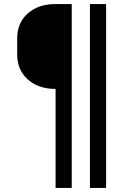

<svg xmlns="http://www.w3.org/2000/svg" viewBox="-20 -750 640 950"><path d="M255 180V-310Q170 -310 117.5 -357Q65 -404 65 -480V-560Q65 -637 117.5 -683.5Q170 -730 255 -730H335V180ZM425 180V-730H505V180Z"/></svg>

Font: JetBrains Mono Zero
Style: Regular-Zero
Weight: 400
Designer: Philipp Nurullin, Konstantin Bulenkov
Foundry: JetBrains
Version: Version 2.211